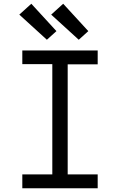

<svg xmlns="http://www.w3.org/2000/svg" viewBox="-20 -1004 640 1024"><path d="M99 0V-74H259V-662H99V-735H501V-661H341V-74H501V0ZM400 -792 253 -926 317 -984 451 -838ZM230 -792 83 -926 147 -984 281 -838Z"/></svg>

Font: Iosevka Custom Extended
Style: Regular
Weight: 400
Width: 7
Monospace: yes
Designer: Belleve Invis
Foundry: Belleve Invis
Version: Version 11.2.4; ttfautohint (v1.8.4)